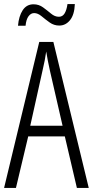

<svg xmlns="http://www.w3.org/2000/svg" viewBox="-20 -919 454 939"><path d="M356 0 297 -252H118L58 0H0L172 -714H241L414 0ZM224 -574Q218 -600 214 -622Q210 -644 206 -667Q200 -624 188 -574L128 -304H286ZM68 -793Q72 -840 91 -869Q110 -898 144 -898Q170 -898 190.5 -883Q211 -868 229.5 -852.5Q248 -837 268 -837Q286 -837 296 -853.5Q306 -870 310 -899H346Q344 -847 322.5 -820.5Q301 -794 270 -794Q244 -794 223 -809Q202 -824 183.5 -839.5Q165 -855 147 -855Q131 -855 119.5 -839.5Q108 -824 105 -793Z"/></svg>

Font: Noto Sans Hebrew ExtraCondensed Light
Style: Regular
Weight: 300
Width: 2
Designer: Monotype Design Team
Foundry: Monotype Imaging Inc.
Version: Version 2.004; ttfautohint (v1.8.4.7-5d5b)